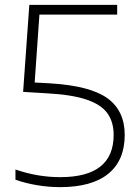

<svg xmlns="http://www.w3.org/2000/svg" viewBox="-20 -760 564 789"><path d="M226.5 9Q180 9 132.2 1Q84.5 -7 43.5 -21.5V-63.5Q134.5 -32 227.5 -32Q447 -32 447 -205.5Q447 -259.5 420.8 -295.2Q394.5 -331 334.8 -351Q275 -371 173.5 -376.5L75 -382.5L100.5 -740H461.5V-700H142L122.5 -421L186 -417.5Q351 -407.5 421.8 -356Q492.5 -304.5 492.5 -205.5Q492.5 -101 425 -46Q357.5 9 226.5 9Z"/></svg>

Font: Encode Sans SmExp XLt
Style: Regular
Weight: 200
Width: 6
Designer: Multiple Designers
Foundry: Impallari Type
Version: Version 3.002; ttfautohint (v1.8.3) -l 8 -r 50 -G 200 -x 14 